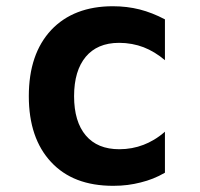

<svg xmlns="http://www.w3.org/2000/svg" viewBox="-20 -581 642 615"><path d="M342.8 14.2C376.5 14.2 403.3 10.3 430.7 3.4C458 -3.4 482.4 -12.7 508.3 -27.8V-159.2C485.4 -138.7 460.4 -125 439.9 -117.2C416 -107.9 389.6 -103 362.3 -103C315.4 -103 279.8 -117.7 254.9 -147C230 -176.3 217.3 -218.3 217.3 -272.9C217.3 -327.6 230 -369.6 254.9 -399.4C278.8 -427.7 313.5 -443.8 361.8 -443.8C389.6 -443.8 417 -438.5 439.9 -429.7C462.9 -420.9 487.3 -406.2 508.3 -388.2V-519C481.4 -533.2 454.1 -543.9 427.2 -550.8C399.9 -557.6 372.1 -561 341.3 -561C258.3 -561 191.9 -535.6 144 -484.9C96.2 -433.6 72.3 -363.3 72.3 -272.9C72.3 -183.1 96.2 -112.8 143.6 -62C190.9 -11.2 256.3 14.2 342.8 14.2Z"/></svg>

Font: Hack
Style: Bold
Weight: 700
Monospace: yes
Designer: Christopher Simpkins
Foundry: Christopher Simpkins
Version: Version 2.010